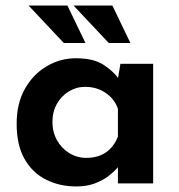

<svg xmlns="http://www.w3.org/2000/svg" viewBox="-20 -661 646 692"><path d="M255 11Q195 11 146 -13.5Q97 -38 68.5 -88Q40 -138 40 -215Q40 -288 69.5 -340.5Q99 -393 148 -422Q197 -451 253 -451Q316 -451 351.5 -428.5Q387 -406 408 -377L402 -360L414 -431H532V0H405V-99L416 -70Q413 -68 402 -55Q391 -42 371 -26.5Q351 -11 322 0Q293 11 255 11ZM291 -92Q333 -92 362 -112Q391 -132 405 -169V-269Q393 -304 361 -326Q329 -348 287 -348Q255 -348 228 -331.5Q201 -315 185 -286.5Q169 -258 169 -221Q169 -185 185.5 -155.5Q202 -126 230 -109Q258 -92 291 -92ZM83 -641H223L288 -506H210ZM245 -641H385L450 -506H372Z"/></svg>

Font: Reem Kufi Fun SemiBold
Style: Regular
Weight: 600
Designer: Khaled Hosny
Version: Version 1.005